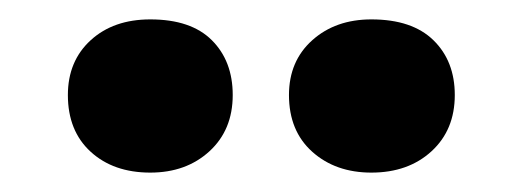

<svg xmlns="http://www.w3.org/2000/svg" viewBox="-20 -786 540 198"><path d="M363 -608Q326 -608 302 -629.5Q278 -651 278 -688Q278 -723 302 -744.5Q326 -766 363 -766Q405 -766 427 -744.5Q449 -723 449 -688Q449 -652 425 -630Q401 -608 363 -608ZM135 -608Q97 -608 73.5 -629.5Q50 -651 50 -688Q50 -723 73.5 -744.5Q97 -766 135 -766Q177 -766 198.5 -744.5Q220 -723 220 -688Q220 -652 196 -630Q172 -608 135 -608Z"/></svg>

Font: Literata 18pt
Style: Bold
Weight: 700
Designer: Latin by Veronika Burian and Jose Scaglione. Greek by Irene Vlachou. Cyrillic by Vera Evstafieva.
Foundry: TypeTogether
Version: Version 3.103;gftools[0.9.29]